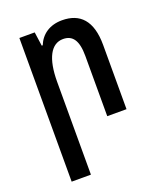

<svg xmlns="http://www.w3.org/2000/svg" viewBox="-137 -593 773 918"><g transform="rotate(-20 249.0 -134.5)"><path d="M68 236H166V-236C166 -355 201 -419 262 -419C310 -419 335 -386 335 -307V0H433V-327C433 -451 379 -505 288 -505C225 -505 181 -474 161 -424H156L146 -495H68Z"/></g></svg>

Font: Noto Sans Armenian Condensed Medium
Style: Regular
Weight: 500
Width: 3
Designer: Monotype Design Team
Foundry: Monotype Imaging Inc.
Version: Version 2.008